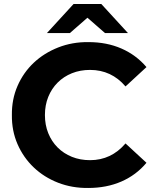

<svg xmlns="http://www.w3.org/2000/svg" viewBox="-20 -921 773 953"><path d="M39 -350Q38 -428 67 -494.5Q96 -561 147.5 -609.5Q199 -658 269 -685.5Q339 -713 419 -712Q510 -712 583 -680Q656 -648 707 -588L603 -492Q533 -574 427 -574Q378 -574 337 -557.5Q296 -541 266 -511Q236 -481 219.5 -440Q203 -399 203 -350Q203 -301 219.5 -260Q236 -219 266 -189Q296 -159 337 -142.5Q378 -126 427 -126Q532 -126 603 -209L707 -113Q656 -52 582.5 -20Q509 12 418 12Q338 13 268.5 -14Q199 -41 147.5 -90Q96 -139 67 -205.5Q38 -272 39 -350ZM501 -757 414 -833 327 -757H213L345 -901H483L615 -757Z"/></svg>

Font: CMG Sans
Style: Bold
Weight: 700
Designer: Julieta Ulanovsky
Foundry: Julieta Ulanovsky
Version: Version 7.200